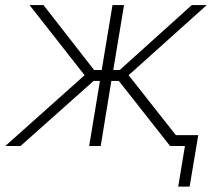

<svg xmlns="http://www.w3.org/2000/svg" viewBox="-37 -562 820 739"><path d="M-16.6 0 288.6 -272.5 76.7 -542.5H130.4L325.2 -292.5H354.5L396 -542.5H440.4L398.9 -292.5H423.8L701.2 -542.5H758.8L458 -272.5L672.9 0H617.7L420.4 -250.5H391.6L350.6 0H306.2L347.7 -250.5H323.2L42 0ZM648.9 156.2 674.8 0H627.4L634.3 -42H726.1L692.9 156.2Z"/></svg>

Font: Inter 16pt ExtraLight
Style: Italic
Weight: 250
Italic angle: -9.3988°
Version: Version 4.001;git-66647c0bb